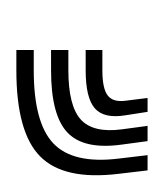

<svg xmlns="http://www.w3.org/2000/svg" viewBox="-4 -8 192 223"><g transform="rotate(90 91.5 104.0)"><path d="M159.7 28.1H177.4L181.4 61.8Q189.1 125.4 161.1 152.9Q133.2 180.5 61.1 180.5H37.6V160.3H61.1Q122.3 160.3 146.2 137.4Q170.1 114.5 163.7 61.8ZM93.3 28.1H109.4L113.4 53.8Q117.5 78.6 105.4 89.3Q93.3 100 61.1 100H37.6V80.6H61.1Q82.4 80.6 90.4 74.4Q98.4 68.2 96.5 53.8ZM125.7 28.1H143.4L147.4 57.8Q153.6 102 133.5 121.1Q113.5 140.2 61.1 140.2H37.6V120.1H61.1Q102.3 120.1 118.3 105.7Q134.2 91.2 129.7 57.8Z"/></g></svg>

Font: Big Shoulders Inline Thin
Style: Regular
Weight: 100
Designer: Patric King
Foundry: XO Type Co
Version: Version 2.002